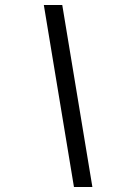

<svg xmlns="http://www.w3.org/2000/svg" viewBox="-20 -751 496 771"><path d="M351 0H277L156 -731H230Z"/></svg>

Font: Wix Madefor Text
Style: Italic
Weight: 400
Italic angle: -12°
Designer: Dalton Maag Ltd
Foundry: Dalton Maag Ltd
Version: Version 3.100